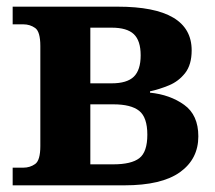

<svg xmlns="http://www.w3.org/2000/svg" viewBox="-20 -556 645 576"><path d="M18 0V-53H50Q70 -53 85.5 -64Q101 -75 101 -118V-418Q101 -461 85.5 -472Q70 -483 50 -483H18V-536H333Q555 -536 555 -405Q555 -362 535.5 -337Q516 -312 487 -300Q458 -288 430 -282V-278Q490 -272 532.5 -241.5Q575 -211 575 -147Q575 -79 520 -39.5Q465 0 353 0ZM251 -306H315Q361 -306 381.5 -326Q402 -346 402 -390Q402 -434 381.5 -453.5Q361 -473 315 -473H251ZM251 -63H320Q374 -63 398 -81.5Q422 -100 422 -152Q422 -204 397.5 -223.5Q373 -243 320 -243H251Z"/></svg>

Font: Noto Serif
Style: Bold
Weight: 700
Designer: Monotype Design Team
Foundry: Monotype Imaging Inc.
Version: Version 2.014